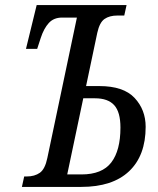

<svg xmlns="http://www.w3.org/2000/svg" viewBox="-20 -734 619 754"><path d="M75 -41H85Q116 -41 136.5 -55.5Q157 -70 166 -114L282 -665H224Q191 -665 171.5 -643.5Q152 -622 140 -585L126 -542H82L124 -714H477L468 -673H441Q410 -673 390.5 -659.5Q371 -646 362 -605L318 -396H370Q465 -396 508.5 -349.5Q552 -303 552 -236Q552 -123 487 -61.5Q422 0 299 0H66ZM300 -49Q381 -49 417 -96Q453 -143 453 -233Q453 -294 428.5 -321Q404 -348 353 -348H307L244 -49Z"/></svg>

Font: Noto Serif Cond
Style: Italic
Weight: 400
Width: 3
Italic angle: -12°
Designer: Monotype Design Team
Foundry: Monotype Imaging Inc.
Version: Version 1.001